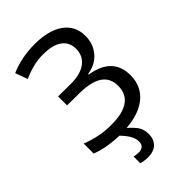

<svg xmlns="http://www.w3.org/2000/svg" viewBox="-278 -820 1133 1133"><g transform="rotate(-45 288.5 -253.0)"><path d="M279 116Q279 89 261.5 60.5Q244 32 211 0H273Q299 19 325 50Q351 81 351 124Q351 168 325.5 194Q300 220 251 220Q236 220 221 218Q206 216 193 212V156Q201 158 212.5 159.5Q224 161 236 161Q254 161 266.5 149.5Q279 138 279 116ZM233 10Q181 10 130 1.5Q79 -7 39 -23V-106Q86 -88 134 -78Q182 -68 232 -69Q327 -68 375.5 -102Q424 -136 424 -203Q424 -269 376 -301Q328 -333 231 -334L129 -335V-410L231 -409Q314 -408 358.5 -441.5Q403 -475 403 -533Q403 -588 363 -617.5Q323 -647 247 -648Q206 -649 164.5 -639.5Q123 -630 75 -609L47 -686Q90 -705 141.5 -715.5Q193 -726 248 -726Q366 -726 431 -679Q496 -632 496 -548Q496 -483 457 -436Q418 -389 348 -378V-373Q433 -360 476.5 -315.5Q520 -271 520 -197Q520 -131 486 -84.5Q452 -38 388 -14Q324 10 233 10Z"/></g></svg>

Font: Noto Sans Ambassadori
Style: Regular
Weight: 400
Designer: Monotype Design Team
Foundry: Monotype Imaging Inc.
Version: Version 2.013